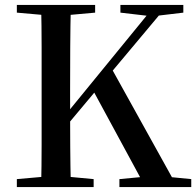

<svg xmlns="http://www.w3.org/2000/svg" viewBox="-20 -755 792 775"><path d="M146 0Q148 -85 148 -170.5Q148 -256 148 -342V-393Q148 -479 148 -564.5Q148 -650 146 -735H266Q264 -651 263.5 -565Q263 -479 263 -393V-302Q263 -240 263.5 -163Q264 -86 266 0ZM48 0V-32L195 -45H220L358 -32V0ZM48 -704V-735H364V-704L220 -691H195ZM462 0V-32L599 -45H620L752 -32V0ZM466 -704V-735H720V-704L611 -691L586 -690ZM203 -193 200 -254H215L236 -281L607 -735H657ZM567 0 353 -395 428 -483 696 0Z"/></svg>

Font: Noto Serif JP ExtraLight SemiBold
Style: Regular
Weight: 600
Version: Version 2.003-H1;hotconv 1.1.1;makeotfexe 2.6.0